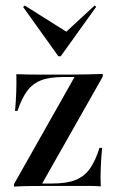

<svg xmlns="http://www.w3.org/2000/svg" viewBox="-20 -688 430 708"><path d="M31.5 0V-8.9L254.8 -404H212.9Q162.1 -404 130.6 -391.5Q99.2 -379 79.4 -351.6Q59.7 -324.2 44.4 -279H35.5Q38.7 -314.5 39.9 -348.4Q41.1 -382.3 40.3 -414.5Q61.3 -413.7 83.1 -413.3Q104.8 -412.9 125.8 -412.9H212.9H237.1Q267.7 -412.9 299.2 -413.7Q330.6 -414.5 358.9 -415.3V-405.6L135.5 -11.3H172.6Q226.6 -11.3 259.3 -24.6Q291.9 -37.9 312.1 -66.9Q332.3 -96 346.8 -142.7H356.5Q353.2 -106.5 351.6 -70.6Q350 -34.7 351.6 -0.8Q330.6 -2.4 308.9 -2.4Q287.1 -2.4 266.1 -2.4H172.6H154Q122.6 -2.4 91.1 -2Q59.7 -1.6 31.5 0ZM329 -667.7 334.7 -662.9 204 -480.6H195.2L65.3 -662.1L71 -667.7L240.3 -561.3L212.1 -559.7Z"/></svg>

Font: Playfair 144pt SemiCondensed SemiBold
Style: Regular
Weight: 600
Width: 4
Designer: Claus Eggers Sørensen
Foundry: Claus Eggers Sørensen
Version: Version 2.203